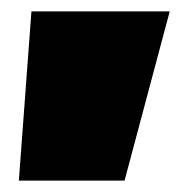

<svg xmlns="http://www.w3.org/2000/svg" viewBox="-20 -213 329 336"><path d="M35 -193H277L198 103H13Z"/></svg>

Font: Cairo Black
Style: Regular
Weight: 900
Designer: Mohamed Gaber, Accademia di Belle Arti di Urbino and others
Foundry: Kief Type Foundry, Accademia di Belle Arti di Urbino and others
Version: Version 3.011